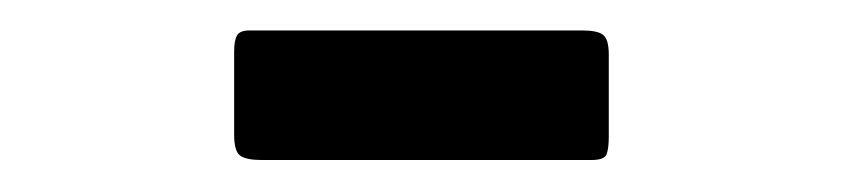

<svg xmlns="http://www.w3.org/2000/svg" viewBox="-20 -924 540 123"><path d="M130 -837.5Q130 -827 134 -824.2Q138 -821.5 147.5 -821.5H359Q367 -821.5 368.5 -825Q370 -828.5 370 -836.5V-889Q370 -899 366.2 -901.8Q362.5 -904.5 353 -904.5H140Q133.5 -904.5 131.8 -901.2Q130 -898 130 -891Z"/></svg>

Font: Besley ExtraBold
Style: Regular
Weight: 800
Designer: Owen Earl
Foundry: indestructible type*
Version: Version 2.001